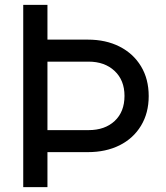

<svg xmlns="http://www.w3.org/2000/svg" viewBox="-20 -765 680 785"><path d="M75 -745H174V-603H339Q413 -603 469 -574.5Q525 -546 556.5 -494Q588 -442 588 -372Q588 -303 556.5 -251Q525 -199 469 -171Q413 -143 339 -143H174V0H75ZM342 -233Q409 -233 449 -270.5Q489 -308 489 -373Q489 -437 448.5 -475Q408 -513 342 -513H174V-233Z"/></svg>

Font: BLUETTI 2.0 Normal
Style: Normal
Weight: 400
Designer: Stijn de Vries
Foundry: tokotype
Version: Version 2.005;October 31, 2023;FontCreator 14.0.0.2814 64-bi